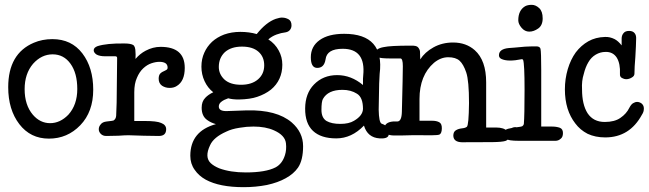

<svg xmlns="http://www.w3.org/2000/svg" viewBox="-20 -563 2686 795"><path d="M120 -386Q155 -401 197 -401Q276 -401 321 -342Q366 -283 366 -191.5Q366 -100 312.5 -44.5Q259 11 182.5 11Q106 11 60 -49Q14 -109 14 -202Q14 -341 120 -386ZM117 -299Q82 -258 82 -194Q82 -128 116 -88Q146 -53 187.5 -53Q229 -53 263 -88Q300 -129 300 -194.5Q300 -260 272 -299Q244 -338 198 -338Q152 -338 117 -299Z M745 -282Q745 -227 712 -207Q700 -199 682.5 -199Q665 -199 651 -208Q637 -218 637 -237Q637 -252 644 -259Q650 -265 658 -268Q665 -271 671 -275Q674 -277 674 -283Q674 -296 664 -302Q655 -307 640 -307Q625 -307 607 -301Q589 -295 573 -280Q557 -265 547 -241Q536 -217 536 -181Q536 -181 536 -62H580Q629 -62 647 -54Q668 -46 668 -28Q668 0 638 0Q625 0 575 -1Q525 -3 512 -3Q498 -3 470 -1Q444 0 420 0Q406 0 397.5 -8.5Q389 -17 389 -28Q389 -39 397 -48Q404 -58 422 -60Q449 -63 450 -64Q460 -70 461 -84Q463 -129 463 -138Q464 -268 465 -323Q465 -330 457 -330H415Q393 -330 380 -337Q368 -345 368 -355Q368 -366 384 -372Q422 -384 495 -383Q520 -383 531 -377Q541 -371 541 -346Q542 -342 541 -319Q560 -341 583 -353Q613 -369 645 -369Q745 -369 745 -282Z M1045 -162Q1016 -152 969 -151Q942 -151 925 -156Q907 -150 897 -142Q886 -134 886 -122Q886 -103 917 -103Q993 -106 1002 -106Q1126 -109 1188 -56Q1235 -15 1235 42.5Q1235 100 1214 131Q1196 157 1163 175Q1131 193 1085 203Q1039 212 989 212Q889 212 832 181Q803 165 786 140Q768 115 768 82Q768 -20 874 -49Q853 -55 838 -66Q815 -82 815 -117Q815 -143 830 -158Q842 -171 863 -181Q840 -199 827 -227Q814 -255 814 -287Q814 -319 826 -345Q837 -370 858 -390Q879 -409 908 -420Q939 -431 975 -431Q1012 -431 1043 -422Q1082 -471 1122 -485Q1140 -491 1150 -490Q1162 -490 1175 -483Q1187 -476 1187 -458Q1187 -447 1180.5 -439Q1174 -431 1162 -429Q1144 -427 1125 -420Q1106 -413 1091 -400Q1119 -382 1134 -354Q1149 -327 1149 -295Q1149 -263 1137 -237Q1125 -211 1102 -192Q1078 -173 1045 -162ZM1115 -23Q1080 -39 1029 -39Q1001 -39 972 -34Q939 -29 917 -18Q865 5 850 38Q826 88 853 113Q866 125 888 134Q934 151 998 151Q1080 151 1121 130Q1149 115 1160 79Q1167 57 1164 30Q1160 -3 1115 -23ZM1050 -349Q1026 -370 982 -370Q937 -370 911 -347Q886 -323 886 -286Q886 -256 909 -234Q933 -212 978 -212Q1023 -212 1049 -235Q1074 -257 1074 -292.5Q1074 -328 1050 -349Z M1552 10Q1502 7 1487 -43Q1436 10 1372.5 10Q1309 10 1276 -21Q1243 -52 1243.5 -114Q1244 -176 1280 -213Q1318 -252 1376 -252Q1434 -252 1483 -211V-237L1484 -251Q1495 -361 1399 -361Q1333 -361 1328 -317Q1322 -280 1291 -282Q1267 -284 1267 -326Q1267 -371 1303.5 -397Q1340 -423 1405 -423Q1573 -423 1552 -257Q1551 -237 1550 -217Q1549 -137 1548 -109Q1549 -56 1560 -51Q1601 -37 1589 -3Q1585 12 1552 10ZM1398 -191Q1338 -191 1317 -153Q1311 -142 1311 -108Q1311 -75 1332 -62Q1353 -50 1389 -50Q1425 -50 1446 -63Q1482 -84 1483 -112Q1483 -160 1458 -175Q1433 -191 1398 -191Z M1892 26Q1858 25 1857 -1Q1857 -17 1867.5 -23.5Q1878 -30 1892.5 -31.5Q1907 -33 1913 -38Q1921 -44 1922 -136Q1922 -229 1910.5 -263Q1899 -297 1883 -311.5Q1867 -326 1836 -326Q1805 -326 1777 -303Q1717 -251 1717 -153Q1717 -103 1717 -63H1770Q1787 -63 1798.5 -57Q1810 -51 1809.5 -31Q1809 -11 1800 -6Q1793 -3 1770 -3H1744Q1690 -4 1640 -2H1613Q1570 -2 1571 -30Q1572 -57 1608 -60H1625Q1643 -60 1644 -100Q1648 -256 1648 -289Q1648 -321 1638 -321H1594Q1555 -321 1544.5 -326.5Q1534 -332 1534 -342Q1534 -362 1569 -368Q1596 -374 1679 -374Q1705 -375 1711 -367Q1718 -359 1719 -350Q1719 -336 1720 -317Q1739 -347 1775 -367Q1811 -387 1856 -387Q1910 -387 1946 -355Q1993 -313 1993 -222Q1993 -130 1993 -35H2034Q2067 -35 2080 -20Q2087 -13 2087 1.5Q2087 16 2073 20.5Q2059 25 2019 25.5Q1979 26 1892 26Z M2149 -49Q2152 -84 2152 -191.5Q2152 -299 2146 -315Q2144 -318 2141 -318Q2083 -306 2056 -319Q2046 -324 2046 -334Q2046 -360 2086 -364Q2098 -365 2112 -366Q2112 -361 2112 -366Q2159 -371 2184 -371H2201Q2215 -371 2218 -361Q2221 -347 2221 -274Q2221 -157 2221 -39H2265Q2284 -39 2298 -34Q2311 -29 2311 -12Q2311 5 2301 12Q2292 20 2280 20H2128Q2085 20 2075 12Q2064 3 2064 -11Q2064 -28 2099 -33Q2109 -38 2119 -36Q2137 -38 2142 -40Q2147 -43 2149 -49ZM2126 -479Q2126 -520 2154 -537Q2165 -543 2181.5 -543Q2198 -543 2212.5 -529.5Q2227 -516 2227 -487Q2227 -458 2208.5 -445Q2190 -432 2171.5 -432Q2153 -432 2139.5 -448Q2126 -464 2126 -479Z M2525 -401Q2540 -393 2554 -375Q2554 -390 2554 -403Q2554 -417 2562 -426Q2569 -435 2585 -435Q2600 -435 2607.5 -426Q2615 -417 2614 -402Q2613 -382 2613 -370Q2611 -324 2608 -289Q2607 -259 2607 -258Q2607 -248 2596 -242Q2585 -235 2572 -235Q2565 -235 2555.5 -240Q2546 -245 2547 -257Q2549 -299 2534 -324Q2518 -349 2487 -348Q2466 -348 2447 -337Q2428 -326 2416 -305Q2404 -285 2397 -256Q2388 -228 2390 -193Q2390 -130 2413 -94Q2437 -58 2484 -58Q2525 -58 2549 -75Q2574 -92 2586 -117Q2594 -132 2602 -136Q2610 -141 2618.5 -141Q2627 -141 2636 -135Q2646 -127 2646 -114Q2646 -106 2644 -100Q2642 -94 2638 -88Q2587 6 2486 6Q2445 6 2413 -9Q2382 -25 2362 -52Q2341 -79 2330 -114Q2319 -150 2319 -193Q2319 -236 2331 -277Q2343 -317 2364 -346Q2386 -375 2416 -392Q2446 -409 2485 -410Q2505 -411 2525 -401Z"/></svg>

Font: Scratch Savers
Style: Book
Weight: 400
Designer: Pablo Impallari, Rodrigo Fuenzalida, Brenda Gallo
Foundry: Pablo Impallari, Rodrigo Fuenzalida, Brenda Gallo
Version: Version 4.0b1